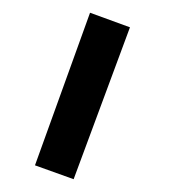

<svg xmlns="http://www.w3.org/2000/svg" viewBox="-20 -130 298 303"><path d="M185.1 -86.9 96.2 152.8 35.2 130.9 122.1 -109.9Z"/></svg>

Font: Sora Light
Style: Regular
Weight: 300
Designer: Jonathan Barnbrook, Julián Moncada
Foundry: Barnbrook Fonts
Version: Version 2.000